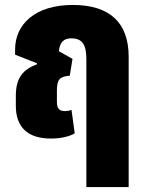

<svg xmlns="http://www.w3.org/2000/svg" viewBox="-20 -551 594 776"><path d="M186 9C227 9 262 0 282 -12L269 -107C262 -104 252 -102 242 -102C219 -102 210 -113 210 -140V-186C210 -230 222 -242 262 -245L273 -313L218 -344C221 -371 230 -396 269 -396C315 -396 329 -366 329 -313V205H500V-322C500 -458 425 -531 274 -531C121 -531 41 -452 41 -351V-330L130 -295L129 -291C72 -270 44 -235 44 -164V-123C44 -38 91 9 186 9Z"/></svg>

Font: Noto Sans Thai UI Cond Blk
Style: Regular
Weight: 900
Width: 3
Designer: Monotype Design Team
Foundry: Monotype Imaging Inc.
Version: Version 2.000